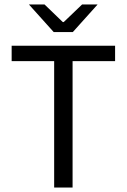

<svg xmlns="http://www.w3.org/2000/svg" viewBox="-20 -845 571 865"><path d="M224 0V-625.5H307V0ZM32.5 -569.5V-639H498.5V-569.5ZM222 -700.5 111 -824V-825H180.5L263 -745.5H267L350 -825H419V-824L308 -700.5Z"/></svg>

Font: Anek Latin Medium
Style: Regular
Weight: 400
Version: Version 1.003